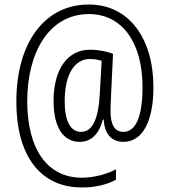

<svg xmlns="http://www.w3.org/2000/svg" viewBox="-20 -736 745 846"><path d="M656 -352C656 -567 548 -716 372 -716C180 -717 52 -552 52 -288C52 -53 155 90 341 90C400 90 450 78 491 56V10C452 31 395 47 341 47C182 47 100 -88 100 -290C100 -505 196 -674 372 -674C517 -674 608 -550 608 -353C608 -222 578 -155 524 -155C487 -155 467 -184 467 -245C467 -261 468 -288 469 -309L478 -499C452 -509 414 -517 377 -517C279 -517 216 -433 216 -291C216 -175 259 -111 331 -111C379 -111 415 -141 433 -209H437C440 -149 469 -111 524 -111C610 -111 656 -205 656 -352ZM265 -290C265 -406 307 -476 376 -476C395 -476 413 -473 428 -468L420 -327C414 -207 386 -155 337 -155C291 -155 265 -202 265 -290Z"/></svg>

Font: Noto Sans Myanmar Condensed Light
Style: Regular
Weight: 300
Width: 3
Designer: Monotype Design Team
Foundry: Monotype Imaging Inc.
Version: Version 2.107